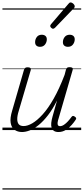

<svg xmlns="http://www.w3.org/2000/svg" viewBox="-20 -1067 686 1575"><path d="M161 16Q125 16 99.5 -2Q74 -20 67.5 -59Q61 -98 80 -160L177 -495Q181 -506 187.5 -510.5Q194 -515 207 -515Q223 -515 229.5 -509Q236 -503 232 -491L134 -158Q121 -117 121.5 -89Q122 -61 134.5 -47Q147 -33 174 -33Q206 -33 245.5 -56Q285 -79 330 -128.5Q375 -178 420.5 -258Q466 -338 510 -453L521 -495Q525 -508 531.5 -512Q538 -516 552 -516Q567 -516 573.5 -510.5Q580 -505 576 -493L462 -100Q454 -76 452.5 -61Q451 -46 456 -39Q461 -32 471 -32Q488 -32 505 -43.5Q522 -55 537.5 -72Q553 -89 566 -107Q572 -116 579 -116Q586 -116 594 -110Q603 -104 604.5 -98Q606 -92 601 -85Q589 -66 568 -42Q547 -18 519.5 -1Q492 16 460 16Q437 16 423 7Q409 -2 403.5 -19Q398 -36 400.5 -59.5Q403 -83 411 -111L448 -243Q412 -171 373.5 -121.5Q335 -72 297.5 -41.5Q260 -11 225 2.5Q190 16 161 16ZM308 -683Q290 -683 279 -692.5Q268 -702 268 -721Q268 -745 282 -763.5Q296 -782 323 -782Q341 -782 352.5 -772.5Q364 -763 364 -744Q364 -721 349.5 -702Q335 -683 308 -683ZM537 -683Q519 -683 507.5 -692.5Q496 -702 496 -721Q496 -745 510.5 -763.5Q525 -782 552 -782Q570 -782 581.5 -772.5Q593 -763 593 -744Q593 -721 578.5 -702Q564 -683 537 -683ZM415 -831Q409 -831 400.5 -838.5Q392 -846 392 -853Q392 -857 393.5 -861Q395 -865 399 -869L540 -1034Q545 -1041 549.5 -1044Q554 -1047 560 -1047Q566 -1047 574 -1042Q582 -1037 587.5 -1029.5Q593 -1022 593 -1015Q593 -1010 591.5 -1006.5Q590 -1003 585 -999L433 -841Q423 -831 415 -831ZM0 478H646V488H0ZM0 -20H646V0H0ZM0 -505H646V-500H0ZM0 -998H646V-988H0Z"/></svg>

Font: Playwrite AU SA Guides
Style: Regular
Weight: 400
Designer: Veronika Burian, José Scaglione
Foundry: TypeTogether
Version: Version 1.003